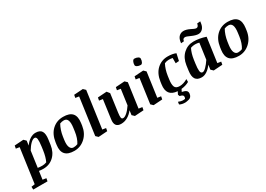

<svg xmlns="http://www.w3.org/2000/svg" viewBox="-22 -1776 4170 3005"><g transform="rotate(-30 2063.0 -273.5)"><path d="M206.5 -46.4Q244.6 -40 285.2 -40Q325.7 -40 364.3 -54.7Q399.9 -126 416.5 -240.7L425.3 -304.7Q437.5 -394.5 431.9 -436.3Q426.3 -478 395.5 -478Q364.7 -478 325 -439.7Q285.2 -401.4 246.6 -336.4ZM277.3 10.7Q239.3 10.7 199.2 4.4L178.7 151.4L243.2 161.1L233.4 212.4H-23.9L-26.4 161.1L37.1 151.4L123.5 -468.8L59.6 -478.5L69.3 -529.8L230.5 -540.5L270 -502.4L258.3 -419.4Q298.3 -476.6 347.9 -508.5Q397.5 -540.5 446.8 -540.5Q529.8 -540.5 558.3 -492.2Q586.9 -443.8 572.8 -347.7L560.1 -255.9Q542 -132.8 465.3 -61Q388.7 10.7 277.3 10.7Z M928.7 -57.6Q978.5 -134.8 994.1 -250.5L1002 -308.6Q1027.3 -486.8 931.2 -486.8Q894 -486.8 858.4 -472.7Q809.1 -385.7 792.5 -274.4L784.2 -216.3Q772.5 -128.9 792.2 -85.9Q812 -43 853 -43Q894 -43 928.7 -57.6ZM839.4 10.7Q611.8 10.7 642.1 -209.5L648.4 -254.9Q668.5 -391.1 749.8 -465.8Q831.1 -540.5 947.3 -540.5Q1063.5 -540.5 1111.8 -484.9Q1160.2 -429.2 1144.5 -315.9L1138.2 -269.5Q1119.6 -143.6 1035.6 -66.4Q951.7 10.7 839.4 10.7Z M1272.5 -752 1434.1 -762.7 1473.6 -724.6 1380.9 -61 1444.8 -51.3 1435.1 0 1273.9 10.7 1234.4 -27.3 1326.7 -690.9 1262.7 -700.7Z M1684.6 10.7Q1561 10.7 1581.5 -129.9L1627.9 -468.8L1563.5 -478.5L1573.2 -529.8L1734.9 -540.5L1772.9 -492.7L1728 -165.5Q1720.2 -107.4 1724.1 -79.6Q1728 -51.8 1756.3 -51.8Q1784.7 -51.8 1826.2 -87.6Q1867.7 -123.5 1912.6 -190.4L1951.2 -468.8L1887.2 -478.5L1897 -529.8L2058.6 -540.5L2098.1 -502.4L2036.6 -61L2100.6 -51.3L2090.8 0L1929.7 10.7L1890.1 -27.3L1901.4 -108.9Q1858.4 -53.2 1802.7 -21.2Q1747.1 10.7 1684.6 10.7Z M2321.3 -682.6Q2321.3 -718.8 2335.4 -745.1Q2349.6 -771.5 2369.1 -771.5Q2404.8 -771.5 2431.4 -757.1Q2458 -742.7 2458 -723.6Q2458 -686.5 2443.8 -660.6Q2429.7 -634.8 2410.2 -634.8Q2373 -634.8 2347.2 -648.7Q2321.3 -662.6 2321.3 -682.6ZM2235.4 -529.8 2397 -540.5 2436.5 -502.4 2375 -61 2439 -51.3 2429.2 0 2268.1 10.7 2228.5 -27.3 2289.6 -468.8 2225.6 -478.5Z M2915.5 -86.9V-35.2Q2855 -0.5 2773.9 8.3L2752.4 51.3Q2803.7 60.5 2827.4 80.3Q2851.1 100.1 2845.2 138.7Q2835.9 198.2 2789.1 210.7Q2742.2 223.1 2717.8 223.1Q2658.2 223.1 2617.7 200.2L2624 154.8Q2670.4 174.3 2699.2 174.3Q2728.5 174.3 2742.2 170.9Q2756.3 149.9 2750.7 125.2Q2745.1 100.6 2691.9 90.8L2679.2 59.6L2704.1 9.8Q2508.3 -3.9 2538.1 -209.5L2544.4 -254.9Q2564 -391.6 2644.5 -466.1Q2725.1 -540.5 2837.9 -540.5Q2925.8 -540.5 2983.9 -515.1L2956.5 -389.6L2895 -384.8V-480Q2861.8 -486.8 2825.7 -486.8Q2789.6 -486.8 2749.5 -469.7Q2705.1 -388.2 2688.5 -274.4L2680.7 -216.3Q2668.5 -133.3 2685.8 -88.1Q2703.1 -43 2772 -43Q2840.8 -43 2915.5 -86.9Z M3192.9 -51.8Q3217.3 -51.8 3256.3 -90.8Q3295.4 -129.9 3336.9 -191.9L3377 -479.5Q3342.3 -489.7 3303.2 -489.7Q3264.2 -489.7 3223.6 -475.1Q3184.6 -401.4 3168.5 -289.1L3159.7 -225.1Q3147.9 -143.6 3152.8 -97.7Q3157.7 -51.8 3192.9 -51.8ZM3140.6 10.7Q3062.5 10.7 3030.3 -36.1Q2998 -83 3011.7 -182.1L3024.4 -273.9Q3042.5 -397 3119.6 -468.8Q3196.8 -540.5 3302.7 -540.5Q3408.7 -540.5 3522 -502.4L3460.4 -61L3524.9 -51.3L3515.1 0L3354 10.7L3314.5 -27.3L3325.7 -109.9Q3285.6 -53.7 3237.3 -21.5Q3189 10.7 3140.6 10.7ZM3480.5 -711.9Q3493.2 -726.6 3498 -756.3L3555.7 -761.2L3550.8 -726.1Q3542.5 -668 3510.3 -634.8Q3478 -601.6 3433.6 -602.1Q3388.7 -602.1 3316.4 -634.3Q3289.1 -646.5 3265.6 -656.2Q3242.2 -666 3225.1 -666.5Q3208 -666.5 3195.3 -657.2Q3182.6 -647.9 3178.2 -618.7L3124.5 -613.8L3127.9 -638.2Q3137.2 -700.2 3171.4 -731.4Q3205.6 -762.7 3253.4 -762.2Q3301.3 -762.2 3366.7 -730Q3391.1 -717.8 3412.6 -708Q3434.1 -698.2 3450.7 -697.8Q3467.3 -697.3 3480.5 -711.9Z M3902.3 -57.6Q3952.1 -134.8 3967.8 -250.5L3975.6 -308.6Q4001 -486.8 3904.8 -486.8Q3867.7 -486.8 3832 -472.7Q3782.7 -385.7 3766.1 -274.4L3757.8 -216.3Q3746.1 -128.9 3765.9 -85.9Q3785.6 -43 3826.7 -43Q3867.7 -43 3902.3 -57.6ZM3813 10.7Q3585.4 10.7 3615.7 -209.5L3622.1 -254.9Q3642.1 -391.1 3723.4 -465.8Q3804.7 -540.5 3920.9 -540.5Q4037.1 -540.5 4085.4 -484.9Q4133.8 -429.2 4118.2 -315.9L4111.8 -269.5Q4093.3 -143.6 4009.3 -66.4Q3925.3 10.7 3813 10.7Z"/></g></svg>

Font: NoticiaText-BoldItalic
Style: Bold Italic
Weight: 700
Italic angle: -8°
Designer: JM Sole
Foundry: JM Sole
Version: Version 1.003